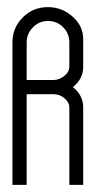

<svg xmlns="http://www.w3.org/2000/svg" viewBox="-20 -517 269 540"><path d="M175 -329V-398Q175 -423 157.5 -440.5Q140 -458 115 -458Q90 -458 72.5 -440Q55 -422 55 -398V-292H133Q148 -293 161.5 -304Q175 -315 175 -329ZM115 -497Q154 -497 184 -470.5Q214 -444 214 -407V-329Q214 -295 185 -272Q214 -249 214 -215V3H175V-215Q175 -229 161.5 -240.5Q148 -252 132 -252H55V3H15V-398Q15 -439 44 -468Q73 -497 115 -497Z"/></svg>

Font: RIT Chingam
Style: Regular
Weight: 400
Version: Version 1.2.1